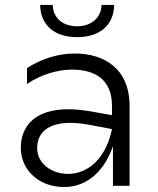

<svg xmlns="http://www.w3.org/2000/svg" viewBox="-20 -750 636 775"><path d="M436 0H503V-322C503 -474 400 -534 281 -534C215 -534 145 -512 89 -475V-411C143 -448 211 -469 271 -469C362 -469 432 -430 432 -323V-285L343 -301C311 -306 282 -309 256 -309C119 -309 64 -239 64 -153C64 -65 136 5 239 5C319 5 396 -45 436 -160ZM291 -600C380 -600 439 -646 441 -730H390C388 -677 348 -644 291 -644C234 -644 194 -677 193 -730H142C144 -646 202 -600 291 -600ZM130 -152C130 -214 173 -254 264 -254C286 -254 309 -252 336 -247L432 -229C406 -103 329 -48 255 -48C187 -48 130 -91 130 -152Z"/></svg>

Font: Chess Sans
Style: Regular
Weight: 400
Designer: Wolf Bōese
Foundry: Wolf Bōese
Version: Version 7.223;Glyphs 3.3 (3306)